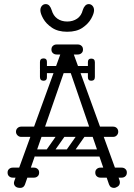

<svg xmlns="http://www.w3.org/2000/svg" viewBox="-20 -917 654 937"><path d="M536 0Q529 0 522.5 -3.5Q516 -7 512 -17L324 -564Q320 -578 317 -583Q314 -588 308 -588Q300 -588 292 -564L102 -17Q96 0 79 0Q63 0 55.5 -7Q48 -14 48 -24Q48 -28 50 -34L276 -656Q278 -662 281 -662Q284 -662 295.5 -662Q307 -662 319 -662Q331 -662 333 -662Q336 -662 338 -657L563 -38Q565 -32 565 -27Q565 -14 555 -7Q545 0 536 0ZM83 -249Q73 -249 65.5 -256.5Q58 -264 58 -274Q58 -285 65.5 -292Q73 -299 83 -299H532Q543 -299 550 -292Q557 -285 557 -274Q557 -264 550 -256.5Q543 -249 532 -249ZM17 -75Q17 -86 24 -92Q31 -99 43 -99H92Q104 -99 111 -93Q118 -86 118 -75Q118 -63 111 -56Q104 -50 92 -50H43Q31 -50 24 -57Q17 -63 17 -75ZM171 -75Q171 -63 164 -57Q157 -50 145 -50H96Q85 -50 77 -56Q70 -63 70 -75Q70 -86 77 -93Q85 -99 96 -99H145Q157 -99 164 -92Q171 -86 171 -75ZM445 -75Q445 -86 452 -92Q459 -99 471 -99H520Q532 -99 539 -93Q546 -86 546 -75Q546 -63 539 -56Q532 -50 520 -50H471Q459 -50 452 -57Q445 -63 445 -75ZM599 -75Q599 -63 592 -57Q585 -50 573 -50H524Q513 -50 505 -56Q498 -63 498 -75Q498 -86 505 -93Q513 -99 524 -99H573Q585 -99 592 -92Q599 -86 599 -75ZM231 -675Q231 -687 238 -693Q245 -700 257 -700H306Q318 -700 325 -694Q332 -687 332 -675Q332 -664 325 -657Q318 -651 306 -651H257Q245 -651 238 -658Q231 -664 231 -675ZM385 -675Q385 -664 378 -658Q371 -651 359 -651H310Q299 -651 291 -657Q284 -664 284 -675Q284 -687 291 -694Q299 -700 310 -700H359Q371 -700 378 -693Q385 -687 385 -675ZM428 -577Q428 -560 411 -560H207Q190 -560 190 -577Q190 -595 206 -595H410Q428 -595 428 -577ZM425 -523Q409 -523 409 -540V-574Q409 -583 413 -587Q417 -591 426 -591Q436 -591 440 -587Q443 -584 443 -575V-541Q443 -523 425 -523ZM425 -631Q443 -631 443 -613V-579Q443 -570 440 -567Q436 -563 426 -563Q417 -563 413 -567Q409 -571 409 -580V-614Q409 -631 425 -631ZM209 -540Q209 -523 193 -523Q175 -523 175 -541V-575Q175 -584 178 -587Q182 -591 192 -591Q201 -591 205 -587Q209 -583 209 -574ZM175 -614Q175 -632 193 -632Q209 -632 209 -615V-581Q209 -572 205 -568Q201 -564 192 -564Q182 -564 178 -568Q175 -571 175 -580ZM306 -159Q293 -169 302 -182L368 -276Q377 -290 393 -279Q406 -269 397 -256L331 -162Q327 -157 320.5 -155.5Q314 -154 306 -159ZM208 -159Q195 -169 204 -182L270 -276Q279 -290 295 -279Q308 -269 299 -256L233 -162Q229 -157 222.5 -155.5Q216 -154 208 -159ZM504 -266Q504 -249 487 -249H155Q138 -249 138 -266Q138 -284 154 -284H486Q504 -284 504 -266ZM504 -170Q504 -153 487 -153H155Q138 -153 138 -170Q138 -188 154 -188H486Q504 -188 504 -170ZM308 -762Q263 -762 234 -781.5Q205 -801 191 -826Q177 -851 177 -867Q177 -880 184.5 -888.5Q192 -897 203 -897Q214 -897 221 -889Q228 -881 232 -868Q240 -840 260 -826Q280 -812 308 -812Q336 -812 356.5 -826Q377 -840 384 -868Q388 -881 395.5 -889Q403 -897 413 -897Q424 -897 431.5 -888.5Q439 -880 439 -867Q439 -851 425 -826Q411 -801 382.5 -781.5Q354 -762 308 -762Z"/></svg>

Font: Agu Display Uzo
Style: Regular
Weight: 400
Designer: Oluwaseun Badejo
Version: Version 1.103